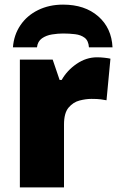

<svg xmlns="http://www.w3.org/2000/svg" viewBox="-20 -811 509 831"><path d="M400 -563Q416 -563 433 -561Q450 -559 458 -557L441 -377Q431 -379 416.5 -381Q402 -383 376 -383Q352 -383 324.5 -376Q297 -369 277 -345.5Q257 -322 257 -272V0H66V-553H208L238 -465H247Q270 -506 311.5 -534.5Q353 -563 400 -563ZM253 -791Q347 -791 405 -740.5Q463 -690 467 -606H365Q363 -635 346.5 -647.5Q330 -660 305 -663Q280 -666 253 -666Q231 -666 205.5 -662Q180 -658 161.5 -645Q143 -632 140 -606H36Q40 -660 68.5 -702Q97 -744 145 -767.5Q193 -791 253 -791Z"/></svg>

Font: Noto Sans Black
Style: Regular
Weight: 900
Designer: Monotype Design Team
Foundry: Monotype Imaging Inc.
Version: Version 2.007